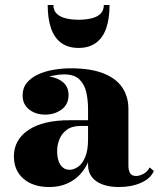

<svg xmlns="http://www.w3.org/2000/svg" viewBox="-20 -743 646 773"><path d="M457.5 10Q421.5 10 393.8 0Q366 -10 350.2 -29.8Q334.5 -49.5 334.5 -79.5V-304.5Q334.5 -340.5 327.2 -372.2Q320 -404 299.2 -423.8Q278.5 -443.5 238.5 -443.5Q219 -443.5 196 -439Q173 -434.5 152 -424.8Q131 -415 117.8 -398.8Q104.5 -382.5 104.5 -358.5H72Q72 -392.5 99 -414Q126 -435.5 162.5 -435.5Q200.5 -435.5 228.2 -416.2Q256 -397 256 -360.5Q256 -322.5 227.8 -302Q199.5 -281.5 162.5 -281.5Q123 -281.5 97 -302.5Q71 -323.5 71 -358.5Q71 -389 88.2 -409.8Q105.5 -430.5 133.8 -443.5Q162 -456.5 196.5 -462.2Q231 -468 265 -468Q344.5 -468 396 -447.8Q447.5 -427.5 472.2 -390.8Q497 -354 497 -304.5V-75Q497 -58 503.5 -46.2Q510 -34.5 528.5 -34.5Q540 -34.5 556.5 -42.5Q573 -50.5 582.5 -69L599.5 -54.5Q585.5 -23.5 547.2 -6.8Q509 10 457.5 10ZM178.5 10Q113.5 10 74.8 -23.2Q36 -56.5 36 -113.5Q36 -180.5 94.8 -219.8Q153.5 -259 260 -259H381V-236H305.5Q270.5 -236 249.5 -220.8Q228.5 -205.5 219.2 -182.2Q210 -159 210 -135Q210 -112 215.8 -95Q221.5 -78 232.8 -68.8Q244 -59.5 260 -59.5Q277.5 -59.5 294.8 -71.8Q312 -84 323.2 -111Q334.5 -138 334.5 -181.5H352Q352 -123 329.8 -80Q307.5 -37 268.5 -13.5Q229.5 10 178.5 10ZM296.5 -550Q255 -550 227.2 -569.8Q199.5 -589.5 185.8 -628.2Q172 -667 172 -723H195Q195 -700 209.2 -687Q223.5 -674 246.5 -668.8Q269.5 -663.5 296.5 -663.5Q323.5 -663.5 346.8 -668.8Q370 -674 384 -687Q398 -700 398 -723H421Q421 -667 407.2 -628.2Q393.5 -589.5 365.5 -569.8Q337.5 -550 296.5 -550Z"/></svg>

Font: Bodoni Moda 9pt ExtraBold
Style: Regular
Weight: 800
Designer: Owen Earl
Foundry: indestructible type
Version: Version 2.005